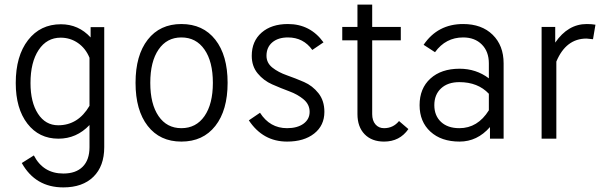

<svg xmlns="http://www.w3.org/2000/svg" viewBox="-20 -606 2622 839"><path d="M435.5 37.1Q435.5 120.1 388.2 166.5Q340.8 212.9 256.8 212.9Q134.8 212.9 75.2 106.4L127.9 73.2Q168.9 152.3 256.8 152.3Q311.5 152.3 341.3 122.6Q371.1 92.8 371.1 37.1V-59.6Q314.5 0 235.4 0Q150.4 0 99.6 -65.9Q48.8 -131.8 48.8 -243.2Q48.8 -361.3 102.5 -430.7Q156.2 -500 246.1 -500Q323.2 -500 376 -442.4V-487.3H435.5ZM371.1 -353.5Q354.5 -394.5 320.8 -418Q287.1 -441.4 245.1 -441.4Q184.6 -441.4 148.9 -387.7Q113.3 -334 113.3 -243.2Q113.3 -159.2 146 -108.9Q178.7 -58.6 234.4 -58.6Q321.3 -58.6 371.1 -143.6Z M772.5 -501Q867.2 -501 920.9 -432.6Q974.6 -364.3 974.6 -244.1Q974.6 -124 920.9 -55.7Q867.2 12.7 772.5 12.7Q678.7 12.7 625.5 -55.7Q572.3 -124 572.3 -244.1Q572.3 -364.3 625.5 -432.6Q678.7 -501 772.5 -501ZM772.5 -45.9Q836.9 -45.9 873.5 -98.6Q910.2 -151.4 910.2 -244.1Q910.2 -336.9 873.5 -389.6Q836.9 -442.4 772.5 -442.4Q709 -442.4 672.9 -389.6Q636.7 -336.9 636.7 -244.1Q636.7 -151.4 672.9 -98.6Q709 -45.9 772.5 -45.9Z M1080.1 -362.3Q1080.1 -425.8 1123 -463.4Q1166 -501 1238.3 -501Q1335.9 -501 1393.6 -420.9L1344.7 -387.7Q1305.7 -442.4 1238.3 -442.4Q1195.3 -442.4 1169.9 -420.9Q1144.5 -399.4 1144.5 -362.3Q1144.5 -331.1 1170.4 -310.5Q1196.3 -290 1233.9 -276.9Q1271.5 -263.7 1308.6 -247.6Q1345.7 -231.4 1371.6 -198.7Q1397.5 -166 1397.5 -117.2Q1397.5 -57.6 1353 -22.5Q1308.6 12.7 1234.4 12.7Q1128.9 12.7 1067.4 -80.1L1116.2 -113.3Q1159.2 -45.9 1234.4 -45.9Q1279.3 -45.9 1306.2 -65.4Q1333 -85 1333 -117.2Q1333 -149.4 1307.1 -171.4Q1281.2 -193.4 1244.1 -207Q1207 -220.7 1169.4 -237.3Q1131.8 -253.9 1106 -285.2Q1080.1 -316.4 1080.1 -362.3Z M1475.6 -488.3H1542V-585.9H1606.4V-488.3H1731.4V-429.7H1606.4V-107.4Q1606.4 -79.1 1620.6 -62.5Q1634.8 -45.9 1658.2 -45.9Q1698.2 -45.9 1723.6 -77.1L1764.6 -42Q1726.6 12.7 1658.2 12.7Q1604.5 12.7 1573.2 -19.5Q1542 -51.8 1542 -107.4V-429.7H1475.6Z M2121.1 -50.8Q2065.4 12.7 1988.3 12.7Q1908.2 12.7 1860.8 -30.8Q1813.5 -74.2 1813.5 -146.5Q1813.5 -219.7 1860.8 -262.7Q1908.2 -305.7 1988.3 -305.7Q2060.5 -305.7 2116.2 -263.7V-329.1Q2116.2 -380.9 2085.4 -411.6Q2054.7 -442.4 2003.9 -442.4Q1927.7 -442.4 1880.9 -377.9L1831.1 -410.2Q1892.6 -501 2003.9 -501Q2085 -501 2132.8 -454.1Q2180.7 -407.2 2180.7 -329.1V0H2121.1ZM1987.3 -45.9Q2067.4 -45.9 2116.2 -124V-196.3Q2068.4 -247.1 1987.3 -247.1Q1936.5 -247.1 1907.2 -219.7Q1877.9 -192.4 1877.9 -146.5Q1877.9 -100.6 1907.2 -73.2Q1936.5 -45.9 1987.3 -45.9Z M2571.3 -434.6 2543 -437.5Q2453.1 -437.5 2411.1 -336.9V0H2346.7V-488.3H2406.2V-419.9Q2461.9 -501 2543.9 -501Q2565.4 -501 2582 -498Z"/></svg>

Font: Lohit Devanagari
Style: Regular
Weight: 400
Version: 2.95.4